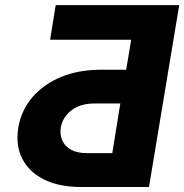

<svg xmlns="http://www.w3.org/2000/svg" viewBox="-20 -749 738 769"><path d="M576.7 0H305.2Q216.3 0 156 -30.3Q95.7 -60.5 68.8 -114Q42 -167.5 53.2 -237.3Q64.9 -307.1 109.6 -359.4Q154.3 -411.6 224.6 -440.7Q294.9 -469.7 383.8 -469.7H485.4L505.4 -589.8H180.7L203.1 -728.5H697.8ZM429.7 -135.7 461.9 -334.5H360.4Q301.8 -335 266.4 -307.4Q231 -279.8 223.6 -238.8Q219.2 -210.4 229.2 -187Q239.3 -163.6 263.9 -149.7Q288.6 -135.7 327.6 -135.7Z"/></svg>

Font: Inter 16pt ExtraBold
Style: Italic
Weight: 800
Italic angle: -9.3988°
Version: Version 4.001;git-66647c0bb